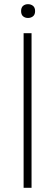

<svg xmlns="http://www.w3.org/2000/svg" viewBox="-20 -899 263 919"><path d="M93 -740H131V0H93ZM114 -813Q100 -813 90.5 -821Q81 -829 81 -846Q81 -863 90.5 -871Q100 -879 114 -879Q128 -879 138 -871Q148 -863 148 -846Q148 -829 138 -821Q128 -813 114 -813Z"/></svg>

Font: Encode Sans Narrow
Style: Thin
Weight: 250
Designer: Pablo Impallari, Andres Torresi
Foundry: Pablo Impallari, Andres Torresi
Version: Version 1.000; ttfautohint (v1.00) -l 8 -r 50 -G 200 -x 14 -